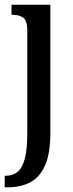

<svg xmlns="http://www.w3.org/2000/svg" viewBox="-26 -556 312 816"><path d="M-6 240V191H-1Q28 191 48.5 174.5Q69 158 79.5 118.5Q90 79 90 8V-425Q90 -469 72.5 -481Q55 -493 29 -493H23V-536H188V8Q188 97 165 148Q142 199 101.5 219.5Q61 240 8 240Z"/></svg>

Font: Noto Serif Thai ExtraCondensed Medium
Style: Regular
Weight: 500
Width: 2
Designer: Monotype Design Team
Foundry: Monotype Imaging Inc.
Version: Version 2.002; ttfautohint (v1.8.4.7-5d5b)